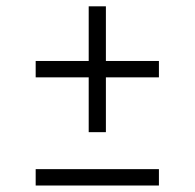

<svg xmlns="http://www.w3.org/2000/svg" viewBox="-20 -572 600 592"><path d="M253.5 -164.5V-333.5H90V-384H253.5V-552.5H306.5V-384H470V-333.5H306.5V-164.5ZM90 0V-50.5H470V0Z"/></svg>

Font: Encode Sans Expanded Light
Style: Regular
Weight: 300
Width: 7
Designer: Multiple Designers
Foundry: Impallari Type
Version: Version 3.000; ttfautohint (v1.8.3) -l 8 -r 50 -G 200 -x 14 